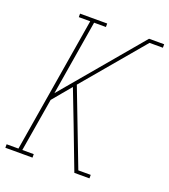

<svg xmlns="http://www.w3.org/2000/svg" viewBox="-141 -833 821 931"><g transform="rotate(20 270.0 -367.5)"><path d="M-6 0V-18H55L171 -717H112V-735H252V-717H191L127 -330L468 -735H546V-717H477L215 -406L364 -18H428V0H350L267 -218L201 -389L121 -293L75 -18H134V0Z"/></g></svg>

Font: Iosevka Slab Thin
Style: Italic
Weight: 100
Italic angle: -9°
Monospace: yes
Designer: Belleve Invis
Foundry: Belleve Invis
Version: Version 11.1.1; ttfautohint (v1.8.3)